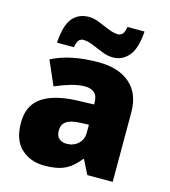

<svg xmlns="http://www.w3.org/2000/svg" viewBox="-115 -864 853 966"><g transform="rotate(15 311.5 -381.0)"><path d="M336 -563Q441 -563 500 -511Q559 -459 559 -363V0H427L390 -73H386Q363 -44 338.5 -25.5Q314 -7 282 1.5Q250 10 204 10Q132 10 84 -34Q36 -78 36 -169Q36 -258 97.5 -301Q159 -344 276 -349L368 -352V-360Q368 -397 350 -412.5Q332 -428 301 -428Q268 -428 228 -416.5Q188 -405 147 -387L92 -513Q140 -538 200.5 -550.5Q261 -563 336 -563ZM325 -245Q273 -243 251.5 -226.5Q230 -210 230 -180Q230 -152 245 -138.5Q260 -125 285 -125Q320 -125 344.5 -147Q369 -169 369 -204V-247ZM107 -604Q113 -696 144.5 -733.5Q176 -771 230 -771Q255 -771 283.5 -759.5Q312 -748 340.5 -736Q369 -724 394 -724Q403 -724 413.5 -732.5Q424 -741 429 -772H518Q512 -682 479 -643.5Q446 -605 398 -605Q369 -605 339.5 -617Q310 -629 282.5 -640.5Q255 -652 230 -652Q221 -652 211 -644Q201 -636 195 -604Z"/></g></svg>

Font: Noto Sans Bengali UI Black
Style: Regular
Weight: 900
Designer: Jelle Bosma - Monotype Design Team
Foundry: Monotype Imaging Inc.
Version: Version 2.003; ttfautohint (v1.8.4.7-5d5b)